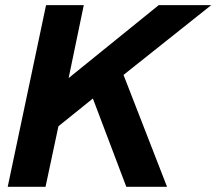

<svg xmlns="http://www.w3.org/2000/svg" viewBox="-20 -723 837 743"><path d="M9.8 0 158.2 -703.1H304.2L245.6 -420.9L594.2 -703.1H797.4L458 -433.1L626.5 0H468.8L339.4 -341.8L206.1 -234.4L156.2 0Z"/></svg>

Font: Schibsted Grotesk
Style: Bold Italic
Weight: 700
Italic angle: -12°
Designer: Bakken & Baeck AS, Henrik Kongsvoll
Foundry: Schibsted ASA
Version: Version 1.100;gftools[0.9.25]